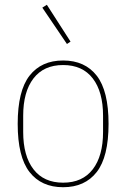

<svg xmlns="http://www.w3.org/2000/svg" viewBox="-20 -771 528 803"><path d="M244 12Q153 12 103.5 -51.5Q54 -115 54 -253Q54 -391 103.5 -454.5Q153 -518 244 -518Q335 -518 384.5 -454.5Q434 -391 434 -253Q434 -115 384.5 -51.5Q335 12 244 12ZM244 -7Q325 -7 368 -63Q411 -119 411 -219V-287Q411 -387 368 -443Q325 -499 244 -499Q163 -499 120 -443Q77 -387 77 -287V-219Q77 -119 120 -63Q163 -7 244 -7ZM157 -739 176 -751 275 -597 260 -587Z"/></svg>

Font: IBM Plex Sans Condensed Thin
Style: Regular
Weight: 100
Width: 3
Designer: Mike Abbink, Paul van der Laan, Pieter van Rosmalen
Foundry: Bold Monday
Version: Version 1.3